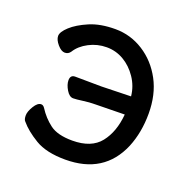

<svg xmlns="http://www.w3.org/2000/svg" viewBox="-99 -590 704 710"><g transform="rotate(20 253.0 -234.5)"><path d="M229 24Q154 24 110 -2.5Q66 -29 42 -58Q36 -64 36 -80Q36 -95 49 -116.5Q62 -138 76 -138Q84 -138 90 -129Q111 -96 141 -73.5Q171 -51 229 -51Q304 -51 338.5 -94.5Q373 -138 379 -208L263 -206Q241 -206 216 -202.5Q191 -199 179 -199Q164 -199 152 -219Q140 -239 140 -256Q140 -277 159 -277L262 -276L378 -279Q374 -318 352 -350.5Q330 -383 299 -401Q268 -419 232 -419Q195 -419 162.5 -402Q130 -385 114 -359Q106 -347 92 -347Q78 -347 63 -364.5Q48 -382 48 -397Q48 -413 72 -435Q96 -457 138 -475Q180 -493 239 -493Q299 -493 350 -460.5Q401 -428 431 -372Q461 -316 461 -241Q461 -167 436 -106Q381 24 229 24Z"/></g></svg>

Font: LXGW WenKai Lite Medium
Style: Regular
Weight: 500
Designer: LXGW / Fontworks Inc.
Foundry: LXGW / Fontworks Inc.
Version: Version 1.511; March 25, 2025